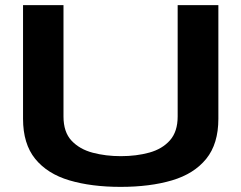

<svg xmlns="http://www.w3.org/2000/svg" viewBox="-20 -720 943 750"><path d="M70 -256V-700H228V-265Q228 -204 259.5 -170.5Q291 -137 342 -123.5Q393 -110 452 -110Q513 -110 563.5 -124Q614 -138 644 -172Q674 -206 674 -265V-700H833V-256Q833 -158 785.5 -99.5Q738 -41 652 -15.5Q566 10 451 10Q337 10 251 -15.5Q165 -41 117.5 -99.5Q70 -158 70 -256Z"/></svg>

Font: Georama Extended SemiBold
Style: Regular
Weight: 600
Width: 7
Designer: Jean-Baptiste Levee
Foundry: Production Type
Version: Version 1.000